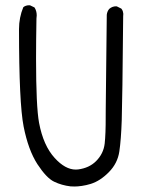

<svg xmlns="http://www.w3.org/2000/svg" viewBox="-20 -715 540 720"><path d="M244.6 -16.1Q250.5 -15.6 260.5 -15.6Q270.5 -15.6 286.6 -17.8Q302.7 -20 320.3 -25.4Q356 -36.6 388.4 -69.6Q420.9 -102.5 427.5 -147Q434.1 -191.4 436.5 -263.7Q439 -335.9 441.9 -654.3Q442.4 -660.2 442.4 -663.1Q442.4 -666 440.9 -671.6Q439.5 -677.2 435.1 -682.6L418.5 -690.9Q417 -691.4 415.5 -691.4Q400.9 -691.4 389.6 -681.6Q381.8 -672.4 380.4 -659.7Q376.5 -345.7 376.5 -304Q376.5 -262.2 376.2 -247.3Q376 -232.4 375.5 -219.7Q374.5 -194.3 372.6 -176.8Q368.2 -138.7 340.3 -110.8Q314.5 -85 272.9 -79.6Q268.6 -79.1 264.2 -79.1Q224.6 -79.1 185.1 -122.6Q142.6 -168.9 126.5 -254.4Q115.2 -315.4 115.2 -494.6Q115.2 -561.5 116.7 -644.5V-645.5Q117.7 -651.9 117.7 -657.2Q117.7 -674.3 109.4 -687L93.3 -694.8Q91.3 -695.3 89.8 -695.3Q76.2 -695.3 67.4 -688Q51.3 -649.4 51.3 -605.5Q51.3 -328.1 68.6 -240.5Q85.9 -152.8 120.1 -99.6Q154.3 -47.4 182.9 -33.7Q211.4 -20 244.6 -16.1Z"/></svg>

Font: NaikaiFont
Style: Light
Weight: 300
Version: Version 1.89